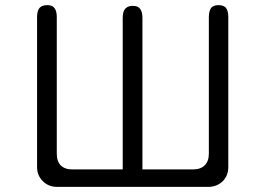

<svg xmlns="http://www.w3.org/2000/svg" viewBox="-20 -733 1040 751"><path d="M499 -710Q468.8 -710 461.9 -682.6Q460 -673.8 460 -663.1V-70.3H263.7Q233.4 -70.3 217.8 -85.9Q202.1 -101.6 202.1 -131.8V-666Q202.1 -703.1 179.7 -710.9Q173.8 -712.9 164.1 -712.9Q145.5 -712.9 135.7 -703.1Q125 -692.4 125 -666V-79.1Q125 -46.9 147.5 -24.4Q169.9 -2 203.1 -2H794.9Q828.1 -2 851.6 -24.4Q873 -46.9 873 -79.1V-666Q873 -692.4 862.3 -704.1Q852.5 -712.9 835 -712.9Q817.4 -712.9 807.6 -704.1Q796.9 -692.4 796.9 -666V-131.8Q796.9 -102.5 780.8 -86.4Q764.6 -70.3 734.4 -70.3H537.1V-663.1Q537.1 -700.2 514.6 -708Q508.8 -710 499 -710Z"/></svg>

Font: FakePearl
Style: ExtraLight
Weight: 300
Version: Version 1.2